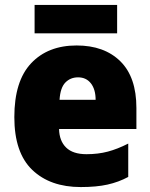

<svg xmlns="http://www.w3.org/2000/svg" viewBox="-20 -747 608 777"><path d="M290 -563Q402 -563 467 -499Q532 -435 532 -310V-225H219Q220 -177 247.5 -150Q275 -123 330 -123Q377 -123 416.5 -133.5Q456 -144 499 -166V-31Q460 -10 415 0Q370 10 307 10Q183 10 110.5 -59.5Q38 -129 38 -273Q38 -419 106 -491Q174 -563 290 -563ZM296 -434Q265 -434 244.5 -413Q224 -392 221 -343H367Q367 -385 348 -409.5Q329 -434 296 -434ZM454 -727V-612H120V-727Z"/></svg>

Font: Noto Sans SemiCondensed Black
Style: Regular
Weight: 900
Width: 4
Designer: Monotype Design Team
Foundry: Monotype Imaging Inc.
Version: Version 2.013; ttfautohint (v1.8.4.7-5d5b)